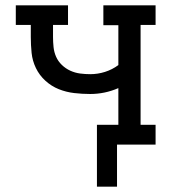

<svg xmlns="http://www.w3.org/2000/svg" viewBox="-20 -540 640 717"><path d="M342 157V-74H422V-211Q397 -200 370.5 -194.5Q344 -189 317 -189Q287 -189 257 -192.5Q227 -196 199.5 -207Q172 -218 149.5 -238.5Q127 -259 114 -286Q101 -313 98 -342.5Q95 -372 95 -402V-447H39V-520H234V-447H178V-402Q178 -383 180 -364Q182 -345 189.5 -328Q197 -311 211 -297.5Q225 -284 242.5 -276Q260 -268 279 -265.5Q298 -263 317 -263Q345 -263 372 -271.5Q399 -280 422 -297V-446H366V-520H561V-447H505V-74H561V0H417V157Z"/></svg>

Font: Iosevka HT Extended
Style: Regular
Weight: 400
Width: 7
Monospace: yes
Designer: Belleve Invis
Foundry: Belleve Invis
Version: Version 32.3.0; ttfautohint (v1.8.4)